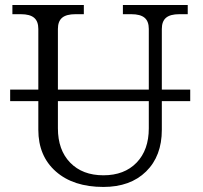

<svg xmlns="http://www.w3.org/2000/svg" viewBox="-20 -720 800 756"><path d="M387.2 16.1Q269 16.1 200 -44.7Q130.9 -105.5 130.9 -209V-321.8H20V-367.2H130.9V-606Q130.9 -636.2 114.3 -650.1Q97.7 -664.1 62 -664.1H28.8V-700.2H310.1V-664.1H276.9Q241.2 -664.1 224.6 -650.1Q208 -636.2 208 -606V-367.2H565.9V-606Q565.9 -636.2 549.3 -650.1Q532.7 -664.1 497.1 -664.1H463.9V-700.2H719.2V-664.1H686Q650.4 -664.1 633.8 -650.1Q617.2 -636.2 617.2 -606V-367.2H729V-321.8H617.2V-209Q617.2 -105.5 555.2 -44.7Q493.2 16.1 387.2 16.1ZM208 -214.8Q208 -129.4 256.3 -79.6Q304.7 -29.8 387.2 -29.8Q469.7 -29.8 517.8 -79.6Q565.9 -129.4 565.9 -214.8V-321.8H208Z"/></svg>

Font: LT Superior Serif
Style: Regular
Weight: 400
Designer: Daniel Lyons
Foundry: LyonsType
Version: Version 2.120;FEAKit 1.0